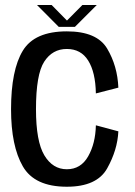

<svg xmlns="http://www.w3.org/2000/svg" viewBox="-20 -722 524 747"><path d="M240 4.5Q357 4.5 397 -67Q437 -138.5 440.5 -211L353 -234.5Q351.5 -164 323 -113.8Q294.5 -63.5 240 -63.5Q185 -63.5 152.5 -117.8Q120 -172 120 -297Q120 -432.5 152 -482Q184 -531.5 240 -531.5Q295 -531.5 323.2 -486.2Q351.5 -441 353 -358.5L440.5 -381Q437 -465.5 397 -532.8Q357 -600 240 -600Q114.5 -600 68.8 -524.8Q23 -449.5 23 -297Q23 -154 68.8 -74.8Q114.5 4.5 240 4.5ZM208.5 -617.5H271.5L356.5 -702.5H300.5L240.5 -642L181 -702.5H124Z"/></svg>

Font: Anybody SemiCondensed
Style: Regular
Weight: 400
Width: 4
Version: Version 1.113;gftools[0.9.25]